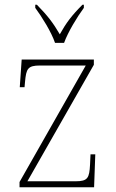

<svg xmlns="http://www.w3.org/2000/svg" viewBox="-20 -786 487 806"><path d="M211 -606H249C265 -651 304 -715 332 -753V-766H326C280 -720 258 -690 231 -642C203 -690 180 -720 135 -766H128V-753C156 -715 196 -651 211 -606ZM62 0H375L380 -138H360L358 -95C355 -39 349 -25 297 -25H95L374 -514V-536H71L63 -420H83L85 -442C90 -497 96 -511 148 -511H340L62 -22Z"/></svg>

Font: Noto Serif Thai SemiCondensed Thin
Style: Regular
Weight: 100
Width: 4
Designer: Monotype Design Team
Foundry: Monotype Imaging Inc.
Version: Version 2.002